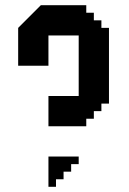

<svg xmlns="http://www.w3.org/2000/svg" viewBox="-20 -720 496 740"><path d="M166.7 0H195.8V-29.2H225V-58.3H254.2V-87.5H283.3V-116.6H166.7ZM370.8 -612.5V-641.6H341.7V-670.8H312.5V-700H137.5L50 -612.5V-466.7H166.7V-583.3H283.3V-350H166.7V-233.3H312.5V-262.5H341.7V-291.6H370.8V-320.8H400V-612.5Z"/></svg>

Font: Stepalange
Style: Regular
Weight: 400
Designer: Szymon Furjan
Version: Version 1.005;Fontself Maker 3.5.8